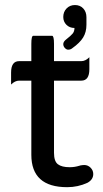

<svg xmlns="http://www.w3.org/2000/svg" viewBox="-20 -739 413 769"><path d="M278.3 -627Q258.8 -627 246.1 -639.6Q233.4 -652.3 233.4 -670.9Q233.4 -691.4 246.6 -705.1Q259.8 -718.8 280.3 -718.8Q300.8 -718.8 313.5 -705.1Q326.2 -691.4 326.2 -669.9V-639.6Q326.2 -610.4 313 -588.9Q299.8 -567.4 269.5 -545.9Q262.7 -540 252.9 -540Q246.1 -540 239.7 -546.9Q233.4 -553.7 233.4 -562.5Q233.4 -572.3 246.1 -582Q263.7 -595.7 271 -604.5Q278.3 -613.3 278.3 -627ZM353.5 -42Q353.5 -19.5 330.1 -6.8Q292 10.7 249 10.7Q105.5 10.7 105.5 -119.1V-416H56.6Q40 -416 24.4 -400.4Q24.4 -416 24.4 -448.2Q24.4 -494.1 56.6 -494.1H105.5V-563.5Q105.5 -595.7 113.3 -595.7H188.5Q196.3 -595.7 196.3 -563.5V-494.1H305.7Q322.3 -494.1 337.9 -509.8Q337.9 -494.1 337.9 -461.9Q337.9 -416 305.7 -416H196.3V-127Q196.3 -92.8 211.9 -81.1Q227.5 -69.3 258.8 -69.3Q279.3 -69.3 297.9 -75.2Q299.8 -75.2 300.8 -76.2Q310.5 -78.1 317.4 -78.1Q332 -78.1 342.8 -67.4Q353.5 -56.6 353.5 -42Z"/></svg>

Font: YuPearl-Regular
Style: Regular
Weight: 400
Designer: Max Yao
Foundry: Max-Everyday
Version: Version 1.011; ttfautohint (v1.8.3)